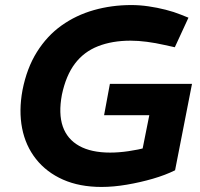

<svg xmlns="http://www.w3.org/2000/svg" viewBox="-20 -730 792 760"><path d="M382 10Q295 10 229.5 -19Q164 -48 122.5 -100.5Q81 -153 67.5 -222.5Q54 -292 69 -373Q86 -460 126 -524Q166 -588 223.5 -629Q281 -670 351.5 -690Q422 -710 500 -710Q533 -710 567.5 -705Q602 -700 635.5 -691.5Q669 -683 696 -672L726 -660L672 -543L631 -552Q596 -560 561.5 -564.5Q527 -569 497 -569Q424 -569 368 -547Q312 -525 276.5 -478Q241 -431 225 -355Q211 -280 228.5 -229.5Q246 -179 293.5 -152.5Q341 -126 416 -126Q450 -126 488 -131.5Q526 -137 565 -147L538 -109L571 -274H392L415 -398H740L673 -56Q635 -37 585 -22.5Q535 -8 482 1Q429 10 382 10Z"/></svg>

Font: REM SemiBold
Style: Italic
Weight: 600
Italic angle: -11°
Designer: Octavio Pardo
Foundry: Ashler Design
Version: Version 1.005;gftools[0.9.28]